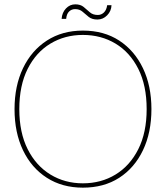

<svg xmlns="http://www.w3.org/2000/svg" viewBox="-20 -853 765 885"><path d="M362 12Q267 12 196 -33.5Q125 -79 86 -160.5Q47 -242 47 -350Q47 -457 86 -538.5Q125 -620 196 -666Q267 -712 362 -712Q459 -712 529.5 -666Q600 -620 639 -538.5Q678 -457 678 -350Q678 -242 639 -160.5Q600 -79 529.5 -33.5Q459 12 362 12ZM362 -8Q446 -8 512.5 -48.5Q579 -89 617.5 -165.5Q656 -242 656 -350Q656 -459 617.5 -535.5Q579 -612 512.5 -652Q446 -692 362 -692Q279 -692 212.5 -652Q146 -612 107.5 -535.5Q69 -459 69 -350Q69 -242 107.5 -165.5Q146 -89 212.5 -48.5Q279 -8 362 -8ZM429 -763Q404 -763 389 -775Q374 -787 360.5 -799Q347 -811 326 -811Q310 -811 298.5 -800Q287 -789 285 -766H264Q266 -795 284 -814Q302 -833 327 -833Q351 -833 365.5 -821Q380 -809 394 -796.5Q408 -784 431 -784Q447 -784 459 -795.5Q471 -807 474 -829H494Q493 -802 474 -782.5Q455 -763 429 -763Z"/></svg>

Font: DM Sans 9pt Thin
Style: Regular
Weight: 250
Version: Version 4.004;gftools[0.9.30]